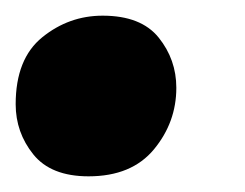

<svg xmlns="http://www.w3.org/2000/svg" viewBox="-23 -217 313 245"><path d="M90 8Q42 8 19.5 -20Q-3 -48 -3 -84Q-3 -142 31 -169.5Q65 -197 108 -197Q157 -197 179.5 -169Q202 -141 202 -105Q202 -61 173.5 -26.5Q145 8 90 8Z"/></svg>

Font: Argentum Sans Black
Style: Italic
Weight: 900
Italic angle: -11°
Designer: Julieta Ulanovsky (font), Cristiano Sobral (main changes and remaster)
Foundry: Julieta Ulanovsky (font), Cristiano Sobral (main changes and remaster)
Version: Version 2.007;June 15, 2022;FontCreator 14.0.0.2814 64-bit; 